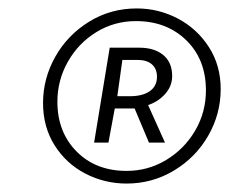

<svg xmlns="http://www.w3.org/2000/svg" viewBox="-20 -797 543 455"><path d="M82 -553Q82 -611 111 -662.5Q140 -714 191 -745.5Q242 -777 304 -777Q356 -777 401.5 -753Q447 -729 475 -685.5Q503 -642 503 -586Q503 -527 473.5 -475.5Q444 -424 392.5 -393Q341 -362 280 -362Q228 -362 182.5 -385.5Q137 -409 109.5 -452.5Q82 -496 82 -553ZM468 -583Q468 -656 421.5 -701.5Q375 -747 302 -747Q251 -747 208.5 -721Q166 -695 141 -651Q116 -607 116 -556Q116 -484 161.5 -438Q207 -392 280 -392Q331 -392 374 -418Q417 -444 442.5 -487.5Q468 -531 468 -583ZM240 -684H310Q346 -684 367 -666.5Q388 -649 388 -617Q388 -593 371.5 -574.5Q355 -556 331 -548L371 -459H333L299 -540H252L237 -459H203ZM352 -615Q352 -634 340 -644.5Q328 -655 306 -655H270L258 -569H288Q318 -569 335 -581Q352 -593 352 -615Z"/></svg>

Font: Nebula Sans Light
Style: Regular
Weight: 300
Italic angle: -9°
Designer: Paul D. Hunt for Adobe (as Source Sans)
Foundry: Nebula Entertainment & Broadcasting LLC
Version: Version 1.010